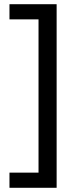

<svg xmlns="http://www.w3.org/2000/svg" viewBox="-20 -734 369 912"><path d="M25 158V86H163V-642H25V-714H249V158Z"/></svg>

Font: Noto Sans Thai Looped UI
Style: Regular
Weight: 400
Designer: Cadson Demak Team
Foundry: Cadson Demak Co., Ltd.
Version: Version 1.000